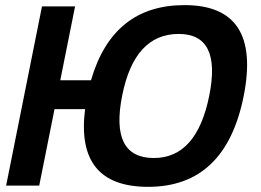

<svg xmlns="http://www.w3.org/2000/svg" viewBox="-20 -723 1018 748"><path d="M3.9 0 143.6 -698.2H272.5L214.8 -410.2H334.5Q419.4 -703.1 698.7 -703.1Q1000 -703.1 929.2 -348.1Q858.4 4.9 557.1 4.9Q272.9 4.9 311.5 -297.9H192.4L132.8 0ZM579.6 -107.4Q746.6 -107.4 795.4 -351.1Q843.3 -590.8 676.3 -590.8Q503.9 -590.8 456.1 -351.1Q407.2 -107.4 579.6 -107.4Z"/></svg>

Font: Sansation
Style: Bold Italic
Weight: 700
Designer: Bernd Montag
Version: Version 1.301